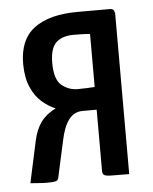

<svg xmlns="http://www.w3.org/2000/svg" viewBox="-43 -537 462 578"><g transform="rotate(-5 188.0 -248.0)"><path d="M77.1 4.3Q64.7 4.3 52.1 3.3Q39.5 2.4 26.1 1.4L53.6 -125.6Q61.1 -159.3 77 -180.8Q92.8 -202.2 121.4 -216.4Q101 -224.6 81.2 -241.6Q61.5 -258.5 48.8 -287.1Q36.1 -315.7 35.7 -357.1Q35.4 -431.5 81.3 -465.8Q127.3 -500 213.2 -500H309.5Q321 -500 323 -492.8Q324.9 -485.5 324.9 -485.5V0Q285.7 0 268.9 -0.5Q252.1 -1 248.2 -5Q244.2 -9 244.2 -17V-201.7H202.3Q175.3 -201.7 159.4 -179.9Q143.4 -158.2 135.3 -117.8L112.3 -13.1Q111.3 -2.9 106.1 0.7Q100.9 4.3 77.1 4.3ZM192.7 -268.4Q205.8 -268.4 218.5 -269Q231.2 -269.7 244.2 -270.3V-430.4Q231.6 -431.7 219.4 -432Q207.2 -432.3 193.8 -432.3Q160.4 -432.3 142 -415.3Q123.6 -398.2 123.2 -354.8Q122.9 -303.9 144.2 -286.2Q165.5 -268.4 192.7 -268.4Z"/></g></svg>

Font: Yanone Kaffeesatz ExtraLight
Style: Regular
Weight: 200
Designer: Yanone (Cyrillic: Daniel Pouzeot, Huerta Tipografica, and Cyreal)
Foundry: Yanone
Version: Version 2.003